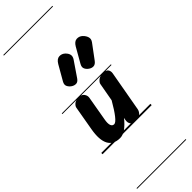

<svg xmlns="http://www.w3.org/2000/svg" viewBox="-526 -1242 1682 1682"><g transform="rotate(-45 315.5 -401.0)"><path d="M204.5 9Q123 9 92 -50.2Q61 -109.5 81.5 -225L121 -451Q124 -467.5 143 -484Q162 -500.5 200.5 -500.5Q235 -500.5 251.2 -478.2Q267.5 -456 263 -430.5L223.5 -203.5Q215.5 -160 223.2 -136.8Q231 -113.5 253.5 -113.5Q272.5 -113.5 306 -155.8Q339.5 -198 385.5 -278L416 -447.5Q418.5 -464 439.5 -482.2Q460.5 -500.5 500.5 -500.5Q537.5 -500.5 550.5 -482Q563.5 -463.5 559 -438L491.5 -60Q490.5 -52 482.8 -37.5Q475 -23 457.8 -11.5Q440.5 0 410 0Q376 0 359.8 -18.2Q343.5 -36.5 348.5 -68.5L353 -92Q314.5 -44 277.2 -17.5Q240 9 204.5 9ZM204.5 9Q123 9 92 -50.2Q61 -109.5 81.5 -225L121 -451Q124 -467.5 143 -484Q162 -500.5 200.5 -500.5Q235 -500.5 251.2 -478.2Q267.5 -456 263 -430.5L223.5 -203.5Q215.5 -160 223.2 -136.8Q231 -113.5 253.5 -113.5Q272.5 -113.5 306 -155.8Q339.5 -198 385.5 -278L416 -447.5Q418.5 -464 439.5 -482.2Q460.5 -500.5 500.5 -500.5Q537.5 -500.5 550.5 -482Q563.5 -463.5 559 -438L491.5 -60Q490.5 -52 482.8 -37.5Q475 -23 457.8 -11.5Q440.5 0 410 0Q376 0 359.8 -18.2Q343.5 -36.5 348.5 -68.5L353 -92Q314.5 -44 277.2 -17.5Q240 9 204.5 9ZM444.5 -611.5Q422 -625.5 412 -646.8Q402 -668 417.5 -695.5L496 -833Q519.5 -873.5 550.8 -875Q582 -876.5 604.5 -855Q626.5 -834 633.8 -808.8Q641 -783.5 623 -759L525 -627Q506.5 -602.5 485.8 -600.5Q465 -598.5 444.5 -611.5ZM227 -611.5Q205.5 -625.5 195 -646.8Q184.5 -668 200 -695.5L279 -833Q302.5 -873 333.5 -874.8Q364.5 -876.5 387.5 -855Q409.5 -834 414 -811.5Q418.5 -789 401 -764L307.5 -627Q290 -601.5 269 -600Q248 -598.5 227 -611.5ZM-5 420.5H603.5V428.5H-5ZM-5 -16H603.5V0H-5ZM-5 -505.5H603.5V-497.5H-5ZM-5 -1230H603.5V-1222H-5Z"/></g></svg>

Font: Edu VIC WA NT Pre Guide
Style: Regular
Weight: 400
Designer: Tina and Corey Anderson, Eben Sorkin, Mirko Velimirovic
Foundry: Google for Education
Version: Version 1.000